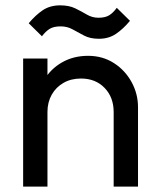

<svg xmlns="http://www.w3.org/2000/svg" viewBox="-20 -692 588 712"><path d="M401.5 0V-276.5Q401.5 -331.2 367.9 -366Q334.2 -400.8 280.4 -400.8Q243.8 -400.8 215.8 -384.9Q187.8 -369 171.9 -341Q156 -313 156 -276.8L118.5 -297.8Q118.5 -352 142.9 -394.1Q167.2 -436.2 209.9 -460.6Q252.6 -485 306.5 -485Q360.5 -485 402.4 -458.1Q444.2 -431.2 468 -387.6Q491.8 -344 491.8 -294.5V0ZM65.8 0V-475H156V0ZM346.8 -548.2Q314.5 -548.2 291.9 -560Q269.2 -571.8 249.4 -583Q229.5 -594.2 204.8 -594.2Q179 -594.2 164 -584.9Q149 -575.5 135.5 -557.5L86.5 -605.8Q111.8 -636 138.6 -654.1Q165.5 -672.2 203.2 -672.2Q236.2 -672.2 259.1 -661Q282 -649.8 302 -638Q322 -626.2 345.2 -626.2Q370.5 -626.2 385.4 -635.6Q400.2 -645 413 -663L462 -614.8Q436.8 -584.5 410 -566.4Q383.2 -548.2 346.8 -548.2Z"/></svg>

Font: Outfit Thin
Style: Regular
Weight: 100
Designer: Rodrigo Fuenzalida
Foundry: fragTYPE
Version: Version 1.000